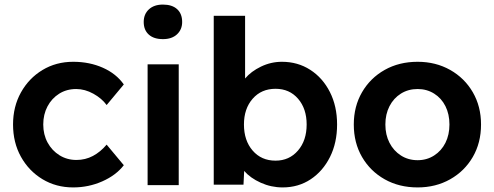

<svg xmlns="http://www.w3.org/2000/svg" viewBox="-20 -809 2159 839"><path d="M300 10Q225 10 165.5 -26Q106 -62 71.5 -124Q37 -186 37 -265Q37 -343 71.5 -405Q106 -467 165.5 -503Q225 -539 300 -539Q371 -539 429.5 -513Q488 -487 521 -440L446 -350Q425 -379 388 -399.5Q351 -420 313 -420Q271 -420 238.5 -399.5Q206 -379 187.5 -344Q169 -309 169 -265Q169 -221 188 -186Q207 -151 240 -130.5Q273 -110 314 -110Q353 -110 386 -127.5Q419 -145 446 -177L521 -87Q487 -43 427 -16.5Q367 10 300 10Z M692 -638Q652 -638 630 -658Q608 -678 608 -713Q608 -747 630.5 -768Q653 -789 692 -789Q732 -789 754 -769Q776 -749 776 -713Q776 -680 753.5 -659Q731 -638 692 -638ZM625 0V-528H761V0Z M1215 10Q1165 10 1119.5 -10.5Q1074 -31 1047 -62L1044 -2H914V-740H1051V-466Q1077 -497 1120.5 -518Q1164 -539 1212 -539Q1281 -539 1335.5 -504Q1390 -469 1421.5 -407Q1453 -345 1453 -265Q1453 -185 1422 -123Q1391 -61 1337.5 -25.5Q1284 10 1215 10ZM1184 -107Q1244 -107 1282 -151Q1320 -195 1320 -265Q1320 -334 1282.5 -377.5Q1245 -421 1184 -421Q1122 -421 1084 -377.5Q1046 -334 1046 -265Q1046 -195 1084 -151Q1122 -107 1184 -107Z M1805 10Q1724 10 1661 -25.5Q1598 -61 1562 -123Q1526 -185 1526 -265Q1526 -344 1562 -406Q1598 -468 1661 -503.5Q1724 -539 1805 -539Q1884 -539 1947 -503.5Q2010 -468 2046 -406Q2082 -344 2082 -265Q2082 -185 2046 -123Q2010 -61 1947 -25.5Q1884 10 1805 10ZM1805 -109Q1845 -109 1877 -129.5Q1909 -150 1926.5 -185Q1944 -220 1944 -265Q1944 -310 1926.5 -345Q1909 -380 1877 -400Q1845 -420 1805 -420Q1764 -420 1732 -400Q1700 -380 1682 -345Q1664 -310 1664 -265Q1664 -220 1682 -185Q1700 -150 1732 -129.5Q1764 -109 1805 -109Z"/></svg>

Font: Lexend SemiBold
Style: Regular
Weight: 600
Designer: Bonnie Shaver-Troup, Thomas Jockin
Foundry: Lexend
Version: Version 1.005; ttfautohint (v1.8.3)